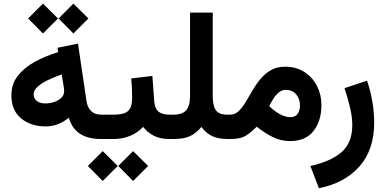

<svg xmlns="http://www.w3.org/2000/svg" viewBox="-20 -750 2080 1036"><path d="M376 -730.5 457 -650.4 376 -569.3 295.9 -650.4ZM211.9 -730.5 293 -650.4 211.9 -569.3 131.8 -650.4ZM524.9 0Q455.6 0 412.4 -27.6Q369.1 -55.2 351.1 -114.7Q294.9 -67.9 226.1 -67.9Q147 -67.9 94.2 -110.8Q41.5 -153.8 41.5 -236.3Q41.5 -296.9 76.4 -341.3Q111.3 -385.7 168.7 -417Q226.1 -448.2 293.9 -468.8L290.5 -492.2L400.9 -514.6L446.8 -203.6Q451.7 -171.9 470.9 -151.6Q490.2 -131.3 526.9 -131.3H541.5V0ZM326.2 -259.3Q326.2 -266.1 325 -274.2Q323.7 -282.2 322.3 -291.5L313 -348.1Q272.9 -334.5 238.5 -317.9Q204.1 -301.3 182.9 -282Q161.6 -262.7 161.6 -240.7Q161.6 -218.3 179 -205.1Q196.3 -191.9 224.6 -191.9Q248.5 -191.9 271.7 -199.5Q294.9 -207 310.5 -221.9Q326.2 -236.8 326.2 -259.3Z M521 -131.3H594.7Q649.9 -131.3 671.4 -151.4Q692.9 -171.4 692.9 -222.2Q692.9 -249.5 691.7 -275.4Q690.4 -301.3 688 -326.7L802.2 -340.3L812 -205.6Q814.5 -167 833.7 -149.2Q853 -131.3 894 -131.3H904.3V0H893.1Q843.3 0 808.8 -18.1Q774.4 -36.1 752.4 -65.4Q723.6 -34.2 682.4 -17.1Q641.1 0 594.7 0H521ZM698.2 65.4 779.3 145.5 698.2 226.6 618.2 145.5ZM534.2 65.4 615.2 145.5 534.2 226.6 454.1 145.5Z M1005.4 -230V-682.1H1127.9V-229.5Q1127.9 -182.1 1143.8 -156.7Q1159.7 -131.3 1206.5 -131.3H1222.2V0H1207.5Q1155.3 0 1122.8 -16.6Q1090.3 -33.2 1066.9 -64.9Q1041.5 -34.2 1008.5 -17.1Q975.6 0 917 0H884.8V-131.3H914.1Q965.3 -131.3 985.4 -156Q1005.4 -180.7 1005.4 -230Z M1545.4 11.2Q1495.1 11.2 1451.7 -10.5Q1408.2 -32.2 1365.2 -66.4Q1337.4 -38.1 1308.3 -19Q1279.3 0 1224.1 0H1202.6V-131.3H1221.7Q1247.6 -131.3 1267.3 -150.1Q1287.1 -168.9 1304.9 -198.2Q1322.8 -227.5 1341.8 -260.7Q1360.8 -293.9 1385 -323.2Q1409.2 -352.5 1441.4 -371.3Q1473.6 -390.1 1518.1 -390.1Q1578.1 -390.1 1622.3 -361.6Q1666.5 -333 1690.4 -286.1Q1714.4 -239.3 1714.4 -183.6Q1714.4 -98.1 1671.9 -43.5Q1629.4 11.2 1545.4 11.2ZM1522 -265.1Q1501 -265.1 1484.1 -251.2Q1467.3 -237.3 1454.6 -216.8Q1441.9 -196.3 1432.6 -177.2Q1460 -151.4 1485.4 -136.7Q1503.9 -126 1519 -121.8Q1534.2 -117.7 1545.9 -117.7Q1573.7 -117.7 1586.2 -136.2Q1598.6 -154.8 1598.6 -181.2Q1598.6 -215.8 1578.4 -240.5Q1558.1 -265.1 1522 -265.1Z M1700.7 265.6 1654.8 145.5Q1763.2 122.1 1822 71.8Q1880.9 21.5 1880.9 -75.7Q1880.9 -119.6 1867.9 -173.1Q1855 -226.6 1838.9 -274.4L1960.4 -314.5Q1979 -261.7 1989 -202.9Q1999 -144 1999 -88.9Q1999 58.6 1919.2 148.4Q1839.4 238.3 1700.7 265.6Z"/></svg>

Font: Vazirmatn FD NL
Style: Bold
Weight: 700
Designer: Saber Rastikerdar
Foundry: Saber Rastikerdar
Version: Version 33.003